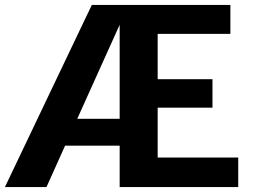

<svg xmlns="http://www.w3.org/2000/svg" viewBox="-70 -763 1032 783"><path d="M-50 0 304.5 -743H869.5V-625H573V-440H796.5V-324H573V-120.5H901.5V0H418V-169H195.5L119.5 0ZM245 -278.5H418V-662Z"/></svg>

Font: Merriweather Sans
Style: Bold
Weight: 700
Designer: Eben Sorkin
Foundry: Eben Sorkin
Version: Version 1.008; ttfautohint (v1.7.19-72a1) -l 8 -r 50 -G 200 